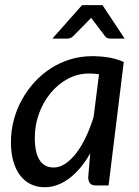

<svg xmlns="http://www.w3.org/2000/svg" viewBox="-20 -738 552 764"><path d="M23.5 0ZM412 0H363Q344 0 337.5 -9.5Q331 -19 331 -32.5L339 -128Q321.5 -97 301 -72.2Q280.5 -47.5 257.5 -29.8Q234.5 -12 209.5 -2.5Q184.5 7 157.5 7Q127.5 7 103 -4.8Q78.5 -16.5 60.8 -39.2Q43 -62 33.2 -95.5Q23.5 -129 23.5 -172.5Q23.5 -217.5 34.8 -260.2Q46 -303 67 -341Q88 -379 117.2 -411Q146.5 -443 182.2 -466Q218 -489 259.5 -501.8Q301 -514.5 346.5 -514.5Q379.5 -514.5 411 -509.5Q442.5 -504.5 472.5 -491.5ZM193.5 -71.5Q217.5 -71.5 240.2 -86.8Q263 -102 283.5 -128.8Q304 -155.5 321.5 -192.2Q339 -229 352.5 -272.5L374 -442.5Q353.5 -445.5 334 -445.5Q289.5 -445.5 250.2 -424.5Q211 -403.5 181.8 -368.2Q152.5 -333 135.5 -286.8Q118.5 -240.5 118.5 -189.5Q118.5 -130.5 137.5 -101Q156.5 -71.5 193.5 -71.5ZM476 -584.5H417.5Q412 -584.5 407 -586.5Q402 -588.5 397.5 -594.5L349.5 -658Q347.5 -660 346 -662.5Q344.5 -665 343 -667.5L334 -658L271.5 -594.5Q261.5 -584.5 249 -584.5H188.5L306.5 -717.5H388Z"/></svg>

Font: Lato Medium
Style: Italic
Weight: 500
Italic angle: -7°
Designer: Lukasz Dziedzic
Foundry: tyPoland Lukasz Dziedzic
Version: Version 2.006; 2014-01-15